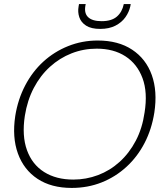

<svg xmlns="http://www.w3.org/2000/svg" viewBox="-20 -911 797 943"><path d="M332 12Q232 12 164.5 -32.5Q97 -77 68 -157Q39 -237 55 -342Q68 -423 103.5 -491Q139 -559 192.5 -608Q246 -657 314.5 -684.5Q383 -712 460 -712Q561 -712 629 -667Q697 -622 725.5 -542.5Q754 -463 738 -358Q725 -276 690 -208.5Q655 -141 601 -91.5Q547 -42 479 -15Q411 12 332 12ZM340 -29Q403 -29 461.5 -51Q520 -73 567.5 -116Q615 -159 647 -220Q679 -281 690 -358Q706 -457 680 -527Q654 -597 596 -634.5Q538 -672 455 -672Q390 -672 331.5 -649Q273 -626 225.5 -583Q178 -540 146 -479Q114 -418 102 -342Q87 -244 112.5 -173.5Q138 -103 197 -66Q256 -29 340 -29ZM472 -769Q428 -769 403 -785Q378 -801 369.5 -826.5Q361 -852 366 -879L368 -891H401Q391 -849 411.5 -828Q432 -807 479 -807Q528 -807 554 -829.5Q580 -852 588 -891H622L620 -880Q614 -852 596 -826.5Q578 -801 547 -785Q516 -769 472 -769Z"/></svg>

Font: DM Sans 36pt ExtraLight
Style: Italic
Weight: 250
Italic angle: -10°
Designer: Colophon Foundry, Jonny Pinhorn
Foundry: Colophon Foundry
Version: Version 4.004;gftools[0.9.30]